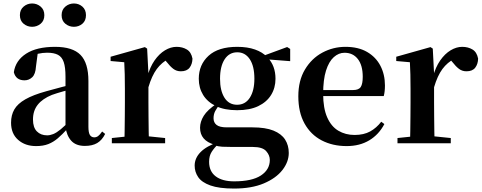

<svg xmlns="http://www.w3.org/2000/svg" viewBox="-20 -820 2760 1099"><path d="M186.6 16.2Q124.2 16.2 83.8 -19.4Q43.3 -54.9 43.3 -117.6Q43.3 -161.2 62 -193.6Q80.7 -226.1 125.1 -251.5Q169.6 -277 245.4 -297.9Q284.8 -309.4 334.4 -322Q384 -334.6 424 -344.4V-318.9Q384 -308.9 344 -297.6Q303.9 -286.4 277.1 -276.7Q223.3 -254.9 196.1 -220.6Q168.8 -186.4 168.8 -135.9Q168.8 -90.4 191.1 -67.9Q213.3 -45.3 250 -45.3Q266.3 -45.3 284.7 -52.6Q303.1 -59.9 327.4 -79.7Q351.8 -99.4 385.3 -135.5L400.8 -82.4H365.7Q336.6 -50.6 311.2 -28.7Q285.7 -6.8 256.4 4.7Q227 16.2 186.6 16.2ZM466.1 15.2Q414.6 15.2 387.9 -14.2Q361.2 -43.6 354.9 -94V-96.5V-381.4Q354.9 -434.7 344.8 -464.5Q334.7 -494.3 311.6 -506.3Q288.5 -518.3 250 -518.3Q224.4 -518.3 197.3 -512.2Q170.2 -506.1 133.8 -491.2L196.1 -516.3L185.9 -439.2Q183.3 -395.9 164.6 -378Q145.8 -360.2 120.3 -360.2Q71.1 -360.2 59.2 -406.5Q68.9 -473.5 129.4 -512.7Q189.9 -551.9 295.1 -551.9Q395.4 -551.9 440.7 -505.9Q486.1 -459.8 486.1 -356.2V-94.8Q486.1 -60.3 494.8 -47Q503.6 -33.8 519.7 -33.8Q531.3 -33.8 541.3 -40.9Q551.3 -48.1 564.7 -67.2L581.9 -53.4Q564 -17.5 536.2 -1.1Q508.4 15.2 466.1 15.2ZM163.8 -666.6Q136.3 -666.6 115.1 -684.1Q93.9 -701.6 93.9 -733.2Q93.9 -764.2 115.1 -782.2Q136.3 -800.1 163.8 -800.1Q191.5 -800.1 212.7 -782.2Q233.8 -764.2 233.8 -733.2Q233.8 -701.6 212.7 -684.1Q191.5 -666.6 163.8 -666.6ZM403 -666.6Q375.3 -666.6 354 -684.1Q332.7 -701.6 332.7 -733.2Q332.7 -764.2 354 -782.2Q375.3 -800.1 403 -800.1Q431 -800.1 451.6 -782.2Q472.1 -764.2 472.1 -733.2Q472.1 -701.6 451.6 -684.1Q431 -666.6 403 -666.6Z M620.2 0V-29.9L728.3 -41.2H814.8L925.2 -29.9V0ZM691.2 0Q692.9 -25.5 693.4 -67.4Q693.9 -109.4 694.4 -154.8Q694.9 -200.3 694.9 -234.8V-310.2Q694.9 -360.7 694 -394.1Q693.2 -427.5 691.2 -463.8L613.1 -470.7V-495.2L809.2 -550.4L822.2 -541.7L829.6 -398.7V-397.7V-234.8Q829.6 -200.3 830.1 -154.8Q830.6 -109.4 831.1 -67.4Q831.6 -25.5 832.6 0ZM829.4 -320.2 796.3 -380.9H823.4Q838 -435.6 864.6 -473.9Q891.3 -512.2 924.4 -532.1Q957.5 -551.9 990.6 -551.9Q1024.2 -551.9 1049.4 -536.8Q1074.7 -521.7 1081.7 -484.5Q1080.9 -453.2 1065.2 -432.6Q1049.4 -411.9 1015.2 -411.9Q990.5 -411.9 972.2 -425.8Q954 -439.6 934.8 -464.4L911.8 -490.9L948.4 -485.1Q905.5 -463.1 877.2 -424.7Q848.9 -386.2 829.4 -320.2Z M1319.8 259.3Q1233.7 259.3 1184.2 241.5Q1134.8 223.8 1114.5 193.9Q1094.2 164.1 1094.2 128Q1094.2 85.1 1128.1 50.6Q1161.9 16.2 1230.3 -7.2L1233.4 -0.8Q1205.7 27 1191.3 49.7Q1176.9 72.4 1176.9 106.1Q1176.9 160.8 1214.7 189.4Q1252.5 218 1320.1 218Q1422.2 218 1473.3 184.5Q1524.4 151 1524.4 95.5Q1524.4 68.3 1503.4 44.8Q1482.4 21.2 1427.8 21.2H1312.7Q1274.6 21.2 1251.6 19.9Q1228.7 18.5 1207.4 11.6V8.1Q1125.1 -15.7 1125.1 -88.6Q1125.1 -123.2 1146.3 -157.2Q1167.5 -191.1 1221.2 -227.3V-236.3L1240.8 -226.5Q1221.3 -202.1 1211.8 -184.1Q1202.3 -166 1202.3 -143Q1202.3 -118.4 1219.9 -104.7Q1237.6 -91 1277.8 -91H1424.1Q1499.5 -91 1545.2 -72.5Q1590.8 -54 1611.9 -21.1Q1632.9 11.8 1632.9 55.3Q1632.9 106.6 1596.4 153.4Q1560 200.2 1490 229.8Q1420 259.3 1319.8 259.3ZM1337.3 -189.2Q1265.3 -189.2 1216.3 -212.6Q1167.4 -236.1 1142.6 -276.7Q1117.8 -317.3 1117.8 -369.1Q1117.8 -449.4 1173.6 -500.6Q1229.5 -551.9 1338.1 -551.9Q1396.8 -551.9 1439.7 -536.6Q1482.6 -521.4 1508.6 -494L1512.7 -489.8Q1556.9 -443.3 1556.9 -369.1Q1556.9 -317.3 1531.9 -276.7Q1507 -236.1 1458.4 -212.6Q1409.8 -189.2 1337.3 -189.2ZM1337.1 -220.4Q1384.1 -220.4 1410.1 -260.8Q1436.1 -301.2 1436.1 -369.4Q1436.1 -441.2 1409.8 -481Q1383.4 -520.7 1338.3 -520.7Q1292 -520.7 1265.8 -480.5Q1239.5 -440.2 1239.5 -369.1Q1239.5 -300.9 1264.9 -260.6Q1290.3 -220.4 1337.1 -220.4ZM1475.2 -482.9V-498.4H1481.2L1623.6 -550.8L1641 -539.8V-469.9Z M1964.2 16.2Q1883.8 16.2 1821.2 -16.5Q1758.6 -49.1 1723.1 -113Q1687.6 -176.9 1687.6 -268.8Q1687.6 -358.8 1725.6 -422.2Q1763.5 -485.7 1825.2 -518.8Q1886.9 -551.9 1957.4 -551.9Q2031.1 -551.9 2081.5 -522.5Q2131.8 -493.1 2157.6 -443.2Q2183.4 -393.3 2183.4 -330.9Q2183.4 -296.1 2176.7 -270.2H1746.1V-304.6H2001.4Q2033.5 -304.6 2044.9 -322.2Q2056.3 -339.8 2056.3 -380.4Q2056.3 -446.3 2028.2 -482.2Q2000.1 -518 1952.1 -518Q1918.7 -518 1890.6 -492.9Q1862.6 -467.8 1846.1 -416Q1829.7 -364.1 1829.7 -282.7Q1829.7 -200.5 1852.9 -148.2Q1876 -95.8 1916.8 -71.7Q1957.5 -47.5 2009.4 -47.5Q2062.4 -47.5 2098.9 -67.7Q2135.3 -87.9 2162.2 -123.2L2180.1 -109.9Q2148.6 -49.8 2093.7 -16.8Q2038.7 16.2 1964.2 16.2Z M2255.2 0V-29.9L2363.3 -41.2H2449.8L2560.2 -29.9V0ZM2326.2 0Q2327.9 -25.5 2328.4 -67.4Q2328.9 -109.4 2329.4 -154.8Q2329.9 -200.3 2329.9 -234.8V-310.2Q2329.9 -360.7 2329 -394.1Q2328.2 -427.5 2326.2 -463.8L2248.1 -470.7V-495.2L2444.2 -550.4L2457.2 -541.7L2464.6 -398.7V-397.7V-234.8Q2464.6 -200.3 2465.1 -154.8Q2465.6 -109.4 2466.1 -67.4Q2466.6 -25.5 2467.6 0ZM2464.4 -320.2 2431.3 -380.9H2458.4Q2473 -435.6 2499.6 -473.9Q2526.3 -512.2 2559.4 -532.1Q2592.5 -551.9 2625.6 -551.9Q2659.2 -551.9 2684.4 -536.8Q2709.7 -521.7 2716.7 -484.5Q2715.9 -453.2 2700.2 -432.6Q2684.4 -411.9 2650.2 -411.9Q2625.5 -411.9 2607.2 -425.8Q2589 -439.6 2569.8 -464.4L2546.8 -490.9L2583.4 -485.1Q2540.5 -463.1 2512.2 -424.7Q2483.9 -386.2 2464.4 -320.2Z"/></svg>

Font: Noto Serif KR
Style: Regular
Weight: 200
Designer: Ryoko NISHIZUKA 西塚涼子 (kana & ideographs); Frank Grießhammer (Latin, Greek & Cyrillic); Wenlong ZHANG 张文龙 (bopomofo); San
Foundry: Adobe
Version: Version 2.001;hotconv 1.1.0;makeotfexe 2.6.0